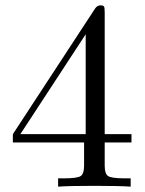

<svg xmlns="http://www.w3.org/2000/svg" viewBox="-20 -697 540 717"><path d="M28 -165V-196L335 -665Q343 -677 355 -677Q366 -677 368.5 -672.5Q371 -668 371 -651V-196H471V-165H371V-78Q371 -49 383 -40Q395 -31 447 -31H468V0Q427 -3 332 -3Q238 -3 197 0V-31H218Q270 -31 282 -40Q294 -49 294 -78V-165ZM56 -196H300V-569Z"/></svg>

Font: CMU Serif
Style: Roman
Weight: 500
Version: Version 0.7.0